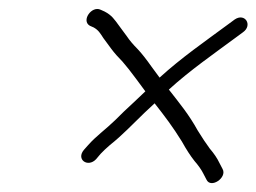

<svg xmlns="http://www.w3.org/2000/svg" viewBox="-20 -518 578 433"><path d="M182.5 -460 191.5 -456C202.2 -449.8 205.7 -443.5 213.2 -432L230.9 -408C237.8 -398.7 246.3 -389 256.3 -379C265 -369 275.3 -356 287.1 -340L307.8 -312L282.5 -288C265.8 -272.7 251.5 -259 239.7 -247C218.8 -226.6 196.7 -211.1 179 -191L169.2 -180C150.9 -158.1 178.4 -139.4 196.7 -159L206.8 -171C212.4 -177 219.5 -183.7 228 -191C256.2 -213.3 277.5 -236.5 306.2 -264L328.7 -285C352.1 -255.2 370 -231.5 390.1 -199C400.1 -181 409.6 -166.3 418.6 -155C427.3 -145 433.9 -135.7 438.3 -127L445.6 -113C455.2 -91.8 493 -117.5 481.9 -137L474.6 -151C469.9 -161 462.7 -171.7 453 -183C445.1 -193.7 436 -207.3 425.7 -224C405.8 -260 385.8 -284 360.8 -316C408.6 -359.6 463 -397.2 512.7 -434L527.6 -445C550.7 -460.8 532.6 -490 509.2 -474L494.3 -463C443.3 -425.3 389 -387.8 339.9 -343L322.2 -367C310 -384.3 299.5 -397.7 290.7 -407C280.1 -417.7 272 -427.3 266.2 -436L248.5 -460C237.9 -474.4 232.3 -483.4 215.9 -492L207 -496C186.7 -505.8 162.7 -471.4 182.5 -460Z"/></svg>

Font: Just Breathe
Style: Obl5
Weight: 400
Foundry: Cannot Into Space Fonts
Version: Version 0.72